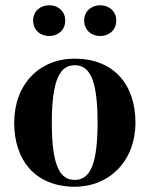

<svg xmlns="http://www.w3.org/2000/svg" viewBox="-20 -695 569 730"><path d="M264 15C397 15 495 -84 495 -229C495 -376 410 -472 264 -472C129 -472 34 -374 34 -228C34 -82 118 15 264 15ZM264 -11C209 -11 177 -62 177 -228C177 -394 209 -447 264 -447C320 -447 351 -395 351 -229C351 -64 320 -11 264 -11ZM167 -558C200 -558 228 -580 228 -617C228 -653 200 -675 167 -675C134 -675 106 -653 106 -617C106 -580 134 -558 167 -558ZM361 -558C394 -558 422 -580 422 -617C422 -653 394 -675 361 -675C328 -675 300 -653 300 -617C300 -580 328 -558 361 -558Z"/></svg>

Font: Source Serif 4 Display
Style: Bold
Weight: 700
Designer: Frank Grießhammer
Foundry: Adobe Systems Incorporated
Version: Version 4.004;hotconv 1.0.117;makeotfexe 2.5.65602